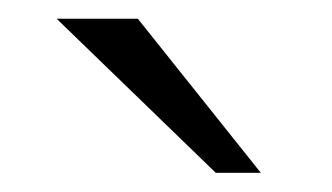

<svg xmlns="http://www.w3.org/2000/svg" viewBox="-20 -778 349 202"><path d="M254.4 -596.2H207L39.6 -758.3H125Z"/></svg>

Font: Ufes Sans Light
Style: Regular
Weight: 200
Designer: Ricardo Esteves & Thais Bronze
Foundry: ProDesignUfes - Ricardo Esteves, Thais Bronze (This is a derivative work, based on Roboto family, by Christian Robertson
Version: Version 2.0